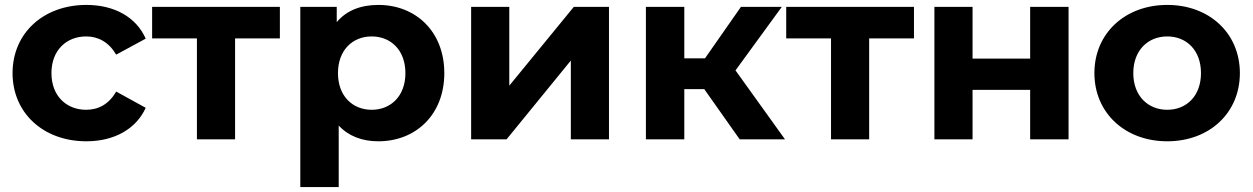

<svg xmlns="http://www.w3.org/2000/svg" viewBox="-20 -566 5089 780"><path d="M331 8C444 8 533 -42 572 -128L452 -194C422 -142 379 -120 330 -120C251 -120 189 -175 189 -269C189 -363 251 -418 330 -418C379 -418 422 -395 452 -344L572 -409C533 -497 444 -546 331 -546C156 -546 31 -431 31 -269C31 -107 156 8 331 8Z M1117 -538H598V-410H780V0H935V-410H1117Z M1517 -546C1445 -546 1387 -523 1348 -476V-538H1200V194H1356V-56C1396 -13 1451 8 1517 8C1669 8 1785 -100 1785 -269C1785 -438 1669 -546 1517 -546ZM1490 -120C1412 -120 1353 -176 1353 -269C1353 -362 1412 -418 1490 -418C1568 -418 1627 -362 1627 -269C1627 -176 1568 -120 1490 -120Z M1894 0H2038L2299 -320V0H2454V-538H2311L2049 -218V-538H1894Z M2985 0H3169L2968 -280L3156 -538H2990L2844 -329H2760V-538H2604V0H2760V-204H2841Z M3693 -538H3174V-410H3356V0H3511V-410H3693Z M3776 0H3931V-201H4165V0H4321V-538H4165V-328H3931V-538H3776Z M4722 8C4893 8 5017 -107 5017 -269C5017 -431 4893 -546 4722 -546C4551 -546 4426 -431 4426 -269C4426 -107 4551 8 4722 8ZM4722 -120C4644 -120 4584 -176 4584 -269C4584 -362 4644 -418 4722 -418C4800 -418 4859 -362 4859 -269C4859 -176 4800 -120 4722 -120Z"/></svg>

Font: AWKNG-Font
Style: Bold
Weight: 700
Designer: Awakening Church
Foundry: Awakening Church
Version: Version 1.700;PS 001.700;hotconv 1.0.88;makeotf.lib2.5.64775